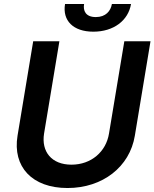

<svg xmlns="http://www.w3.org/2000/svg" viewBox="-20 -935 777 966"><path d="M605.5 -727.3 528.4 -263.1C513.8 -172.2 439.6 -106.5 339.5 -106.5C239.3 -106.5 187.1 -172.2 201.7 -263.1L278.8 -727.3H147L68.2 -252.1C42.6 -95.9 141.3 11 319.6 11C496.8 11 632.8 -95.9 658.4 -252.1L737.2 -727.3ZM307.2 -914.8C293.3 -831.7 348 -775.6 449.6 -775.6C551.8 -775.6 625.4 -831.7 639.2 -914.8H543C536.9 -880 512.4 -849.1 462 -849.1C411.2 -849.1 397 -880.7 403.1 -914.8Z"/></svg>

Font: Margiela Sans Semi Bold
Style: Italic
Weight: 600
Italic angle: -9.39999°
Designer: Stefan Endress, Andreas Faust
Version: Version 1.100;FEAKit 1.0